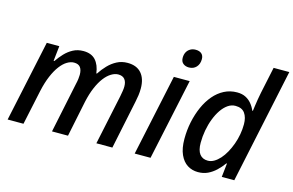

<svg xmlns="http://www.w3.org/2000/svg" viewBox="-95 -990 1877 1229"><g transform="rotate(15 843.0 -375.0)"><path d="M23 0 138 -539H221L210 -439H215Q234 -467 257.5 -492Q281 -517 311 -533Q341 -549 379 -549Q432 -549 460 -518Q488 -487 495 -432H499Q519 -463 544.5 -489.5Q570 -516 601.5 -532.5Q633 -549 672 -549Q732 -549 763.5 -513Q795 -477 795 -412Q795 -389 792 -367Q789 -345 784 -322L717 0H611L681 -331Q685 -352 687.5 -368Q690 -384 690 -398Q690 -428 676 -445Q662 -462 633 -462Q611 -462 587 -447.5Q563 -433 541.5 -405Q520 -377 502 -335Q484 -293 472 -238L423 0H317L386 -331Q391 -352 393 -368Q395 -384 395 -396Q395 -428 382 -445Q369 -462 340 -462Q318 -462 294.5 -448Q271 -434 249 -405Q227 -376 208.5 -332.5Q190 -289 177 -230L128 0Z M865 0 980 -539H1085L970 0ZM1057 -622Q1034 -622 1018.5 -634.5Q1003 -647 1003 -672Q1003 -693 1011 -708.5Q1019 -724 1034.5 -733.5Q1050 -743 1071 -743Q1096 -743 1110 -730.5Q1124 -718 1124 -695Q1124 -662 1105.5 -642Q1087 -622 1057 -622Z M1286 10Q1247 10 1216 -9.5Q1185 -29 1166.5 -70Q1148 -111 1148 -174Q1148 -232 1159.5 -286.5Q1171 -341 1192 -388.5Q1213 -436 1243.5 -472Q1274 -508 1313 -528Q1352 -548 1398 -548Q1431 -548 1454.5 -536Q1478 -524 1494.5 -504Q1511 -484 1521 -460H1525Q1527 -477 1530 -497Q1533 -517 1536.5 -539.5Q1540 -562 1545 -585L1582 -760H1686L1525 0H1442L1452 -91H1448Q1428 -63 1403.5 -40Q1379 -17 1350.5 -3.5Q1322 10 1286 10ZM1328 -77Q1349 -77 1369 -88.5Q1389 -100 1407.5 -120.5Q1426 -141 1441.5 -169Q1457 -197 1468.5 -229Q1480 -261 1486 -294.5Q1492 -328 1492 -362Q1492 -407 1472.5 -434.5Q1453 -462 1410 -462Q1383 -462 1359.5 -445.5Q1336 -429 1317 -401Q1298 -373 1284 -336.5Q1270 -300 1262.5 -259Q1255 -218 1255 -176Q1255 -126 1274 -101.5Q1293 -77 1328 -77Z"/></g></svg>

Font: Noto Sans Display Medium
Style: Italic
Weight: 500
Italic angle: -12°
Designer: Monotype Design Team
Foundry: Monotype Imaging Inc.
Version: Version 2.003